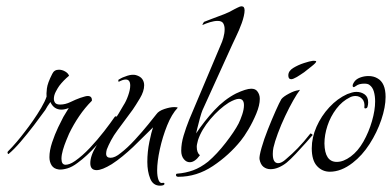

<svg xmlns="http://www.w3.org/2000/svg" viewBox="-20 -533 1237 606"><path d="M166 2Q150 0 143 -11Q136 -22 136 -37Q136 -58 144.5 -83.5Q153 -109 163.5 -131Q174 -153 180 -164L197 -192Q184 -187 174 -187Q150 -187 139 -211Q135 -206 130 -198Q125 -190 123 -186Q108 -165 87 -137.5Q66 -110 45 -85.5Q24 -61 7 -47H6Q5 -47 4 -50Q3 -53 5 -55Q19 -69 33 -85.5Q47 -102 59 -118Q70 -132 84 -152Q98 -172 110 -192.5Q122 -213 127 -228Q126 -236 128 -253.5Q130 -271 145 -300Q151 -313 166 -313Q176 -313 185.5 -307.5Q195 -302 198 -294Q180 -279 167 -262Q162 -255 156 -243.5Q150 -232 150 -221Q150 -214 154 -208.5Q158 -203 170 -203Q186 -203 202.5 -211Q219 -219 233 -224Q240 -226 246 -228Q252 -230 257 -230Q271 -230 270 -215Q248 -193 230 -166.5Q212 -140 198 -111Q195 -104 189 -89.5Q183 -75 178.5 -59.5Q174 -44 174 -32Q174 -13 187 -13Q192 -13 199.5 -15.5Q207 -18 217 -25Q240 -41 264 -66.5Q288 -92 308.5 -118.5Q329 -145 342 -164Q344 -166 346 -166Q348 -166 349.5 -162Q351 -158 347 -153Q316 -109 285 -74.5Q254 -40 225 -19Q208 -6 192.5 -1.5Q177 3 166 2Z M485 53Q463 53 454 30.5Q445 8 445 -22Q445 -54 451.5 -85.5Q458 -117 463 -131L400 -69Q384 -54 367 -40Q350 -26 333 -15Q302 4 285 4Q265 4 265 -18Q265 -42 285 -74Q288 -78 302.5 -98Q317 -118 336 -146Q355 -174 370 -201Q378 -213 384.5 -231.5Q391 -250 391 -263Q391 -282 377 -282Q368 -282 355 -275Q354 -274 353.5 -278Q353 -282 357 -283Q366 -289 382 -294Q398 -299 409 -296Q423 -292 429 -283.5Q435 -275 435 -264Q435 -245 421.5 -222.5Q408 -200 399 -187L351 -122Q339 -106 330.5 -90Q322 -74 317 -61Q316 -57 315.5 -54Q315 -51 315 -48Q315 -35 329 -35Q343 -35 361 -50Q382 -66 405.5 -91.5Q429 -117 448 -140.5Q467 -164 474 -173Q481 -183 499 -189Q517 -195 530 -195Q539 -195 541 -193Q522 -173 507.5 -137Q493 -101 484.5 -62Q476 -23 476 5Q476 24 480.5 35.5Q485 47 495 44H496Q499 44 499 47Q499 53 485 53Z M543 25Q536 25 535.5 20Q535 15 540 15Q566 13 589.5 4.5Q613 -4 637 -23Q665 -47 692.5 -82.5Q720 -118 733 -143Q739 -155 744.5 -171.5Q750 -188 750 -201Q750 -221 734 -221Q723 -221 702 -209Q672 -190 644 -157Q616 -124 605 -91Q604 -86 602.5 -80.5Q601 -75 601 -70Q601 -51 611 -43Q595 -21 579 -21Q568 -21 560 -31Q552 -41 552 -57Q552 -80 559.5 -105Q567 -130 577 -155L677 -392Q681 -400 685 -414Q689 -428 689 -441Q689 -452 684.5 -459.5Q680 -467 667 -467Q656 -467 643 -463Q630 -459 619 -454Q619 -456 621 -459.5Q623 -463 624 -464Q628 -466 648.5 -473.5Q669 -481 687 -488Q703 -494 720 -504Q722 -505 730 -509Q738 -513 741 -513H743Q752 -513 752 -500Q752 -493 749.5 -482Q747 -471 743 -460Q735 -438 725 -417.5Q715 -397 713 -392L619 -185Q616 -178 611 -160Q606 -142 602.5 -127Q599 -112 599 -112Q625 -151 656.5 -185Q688 -219 725 -238Q757 -253 773 -253Q786 -253 792 -245Q800 -235 800 -221Q800 -201 789 -174.5Q778 -148 764 -124.5Q750 -101 740 -89Q703 -43 652 -9Q601 25 543 25Z M899 -283Q890 -283 890 -295Q890 -309 905.5 -318.5Q921 -328 939.5 -334Q958 -340 967 -341H972Q978 -341 978 -339Q978 -335 964 -324L940 -305Q934 -301 928 -297Q922 -293 917 -290Q905 -283 899 -283ZM834 1Q821 1 811.5 -6.5Q802 -14 799 -31Q798 -40 805.5 -66.5Q813 -93 825.5 -124.5Q838 -156 850 -183Q862 -210 868 -220Q874 -228 892 -237.5Q910 -247 921 -248Q926 -251 926 -248Q918 -238 905.5 -216Q893 -194 880 -166.5Q867 -139 857 -112Q847 -85 843 -67Q842 -62 841.5 -57Q841 -52 841 -47Q841 -18 858 -18Q869 -18 883 -31Q902 -47 920 -65.5Q938 -84 960 -112Q960 -112 964 -110L967 -107Q962 -101 946.5 -83.5Q931 -66 913.5 -47.5Q896 -29 885 -20Q874 -11 860.5 -5Q847 1 834 1Z M1021 9Q997 9 980.5 -9Q964 -27 964 -65Q964 -99 979 -133Q994 -167 1019.5 -194.5Q1045 -222 1076 -236Q1084 -239 1091 -241Q1098 -243 1105 -243Q1120 -243 1131 -235Q1142 -227 1142 -210Q1142 -206 1141.5 -203Q1141 -200 1140 -196Q1139 -192 1134.5 -191Q1130 -190 1130 -194Q1132 -211 1123.5 -220.5Q1115 -230 1102 -230Q1093 -230 1085 -226Q1060 -214 1041.5 -189.5Q1023 -165 1013.5 -136Q1004 -107 1004 -80Q1005 -22 1043 -22Q1064 -22 1087 -39Q1110 -56 1127 -86Q1144 -116 1154 -150.5Q1164 -185 1164 -213Q1164 -230 1160 -244Q1156 -258 1146 -265Q1141 -269 1130 -269Q1113 -269 1104 -262Q1098 -258 1097 -258Q1093 -258 1093 -263Q1093 -267 1097 -273Q1103 -283 1116 -288Q1129 -293 1143 -293Q1159 -293 1171 -286Q1197 -272 1197 -227Q1197 -195 1183.5 -155Q1170 -115 1146.5 -78.5Q1123 -42 1093 -19Q1057 9 1021 9Z"/></svg>

Font: Grey Qo
Style: Regular
Weight: 400
Designer: Robert E. Leuschke
Foundry: Robert E. Leuschke
Version: Version 2.010